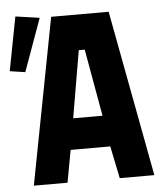

<svg xmlns="http://www.w3.org/2000/svg" viewBox="-76 -787 728 835"><g transform="rotate(-5 288.5 -370.0)"><path d="M177 -725H428L564 0H413L384 -141H211L185 0H38ZM362 -277 310 -570H284L234 -277ZM127 -725 44 -495 -23 -505 22 -740Z"/></g></svg>

Font: JuliaMono Black
Style: Regular
Weight: 900
Monospace: yes
Designer: cormullion
Foundry: corm
Version: Version 0.054; ttfautohint (v1.8.4)